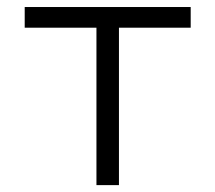

<svg xmlns="http://www.w3.org/2000/svg" viewBox="-20 -538 626 558"><path d="M260.3 0V-457.5H51.8V-517.6H534.2V-457.5H325.7V0Z"/></svg>

Font: CaskaydiaMono NF Light
Style: Regular
Weight: 300
Designer: Aaron Bell
Foundry: Saja Typeworks
Version: Version 2111.001; ttfautohint (v1.8.4);Nerd Fonts 3.1.1